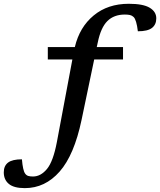

<svg xmlns="http://www.w3.org/2000/svg" viewBox="-182 -763 847 1016"><path d="M249.5 -128Q210.5 57.5 133.5 145Q56.5 232.5 -50.5 232.5Q-108.5 232.5 -135.2 210.2Q-162 188 -162 149Q-162 114.5 -139.2 97.2Q-116.5 80 -66 80Q-61 139.5 -49 155.5Q-42.5 165 -32.5 168Q-22.5 171 -7.5 171Q33.5 171 66.5 131.2Q99.5 91.5 119 -11.5L201 -448.5H71V-514H214Q239 -619.5 313.8 -681.2Q388.5 -743 499.5 -743Q575.5 -743 610.2 -722Q645 -701 645 -666Q645 -633 622.2 -615.2Q599.5 -597.5 547.5 -597.5Q540 -659 525 -673Q516.5 -681 505.8 -683.5Q495 -686 478.5 -686Q421 -686 386.2 -651.5Q351.5 -617 335.5 -539L330 -514H469V-448.5H316.5Z"/></svg>

Font: Newsreader Caption Medium
Style: Italic
Weight: 500
Italic angle: -17°
Designer: Hugues Gentile
Foundry: Production Type
Version: Version 1.001